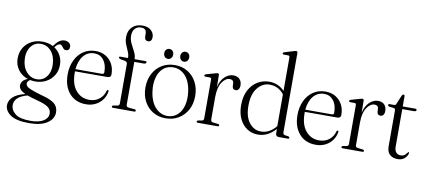

<svg xmlns="http://www.w3.org/2000/svg" viewBox="-82 -1040 3551 1596"><g transform="rotate(10 1693.5 -242.0)"><path d="M281.5 -1Q362.5 19.5 395 46.8Q427.5 74 427.5 120Q427.5 174.5 374.2 210.5Q321 246.5 221 246.5Q114 246.5 64.8 213Q15.5 179.5 15.5 131Q15.5 93 47 62Q78.5 31 150 13.5Q117 -1.5 105.2 -17Q93.5 -32.5 93.5 -50.5Q93.5 -70 106.2 -86.2Q119 -102.5 148 -113.5Q96.5 -130 65.8 -171.2Q35 -212.5 35 -268Q35 -318 57.8 -356.8Q80.5 -395.5 121.2 -417.8Q162 -440 216 -440Q265.5 -440 305.5 -419L308 -422Q327.5 -450 348.5 -465.8Q369.5 -481.5 395 -481.5Q418 -481.5 433 -469Q448 -456.5 448 -437.5Q448 -404 417.5 -404Q404 -404 395.8 -413.8Q387.5 -423.5 379.8 -433.2Q372 -443 361.5 -443Q351.5 -443 341.5 -434.8Q331.5 -426.5 319 -411Q352.5 -389 371.8 -353.2Q391 -317.5 391 -273.5Q391 -223.5 367.2 -185.2Q343.5 -147 302.8 -125.2Q262 -103.5 211.5 -103.5Q189.5 -103.5 169.5 -108Q145.5 -94 145.5 -75.5Q145.5 -62.5 155.2 -52Q165 -41.5 194 -29.8Q223 -18 281.5 -1ZM202 -419.5Q153.5 -419 122.5 -379Q91.5 -339 94 -277Q96 -209 132.5 -166.2Q169 -123.5 222.5 -124Q272.5 -125 303.2 -164.5Q334 -204 331.5 -266.5Q329 -335.5 293.5 -378Q258 -420.5 202 -419.5ZM62 120Q62 164.5 100.8 195Q139.5 225.5 228 225.5Q300 225.5 338.5 201.5Q377 177.5 377 138.5Q377 106.5 349.8 85.8Q322.5 65 246.5 45.5Q200.5 33.5 170.5 22Q113 37.5 87.5 62.8Q62 88 62 120Z M826.5 -272Q826.5 -244 797 -244H523Q523 -238.5 523 -233Q523 -136 567 -83.5Q611 -31 680.5 -31Q730.5 -31 765.2 -59Q800 -87 810 -129.5Q813.5 -138 819.5 -138Q827.5 -138 826.5 -127Q821 -89.5 798.8 -58.2Q776.5 -27 740.8 -8.5Q705 10 659 10Q571 10 519.2 -49.5Q467.5 -109 467.5 -208Q467.5 -274 491.8 -326.5Q516 -379 560.5 -409.5Q605 -440 665 -440Q713 -440 749.2 -418.5Q785.5 -397 806 -359.2Q826.5 -321.5 826.5 -272ZM657.5 -419Q601 -419 565.8 -376.5Q530.5 -334 524 -262.5H747.5Q765 -262.5 765 -279.5Q765 -343.5 735.5 -381.2Q706 -419 657.5 -419Z M995 -46Q995 -26.5 1014 -24.5L1066 -19.5Q1077.5 -18.5 1077.5 -9Q1077.5 0 1066 0H887Q876 0 876 -8.5Q876 -17 886.5 -19.5L918.5 -24.5Q937 -27.5 937 -45V-379.5Q937 -395.5 919.5 -401L877 -409Q863.5 -413.5 863.5 -421.5Q863.5 -429.5 873.5 -429.5H938Q938 -457 926.5 -483Q915 -509 903.5 -537Q892 -565 892 -599.5Q892 -652 924.2 -684Q956.5 -716 1011 -716Q1058.5 -716 1084 -691.8Q1109.5 -667.5 1109.5 -635Q1109.5 -615.5 1100.8 -605.5Q1092 -595.5 1079 -595.5Q1047.5 -595.5 1047.5 -633V-653.5Q1047.5 -698 1002.5 -698Q969 -698 950 -676.5Q931 -655 931 -617.5Q931 -583.5 946.5 -552Q962 -520.5 977.8 -490.5Q993.5 -460.5 993.5 -431V-429.5H1082.5Q1095.5 -429.5 1095.5 -421Q1095.5 -407 1073.5 -407H995Z M1334 -439.5Q1394.5 -439.5 1441.8 -410.8Q1489 -382 1516 -331Q1543 -280 1543 -214Q1543 -148.5 1515.8 -98Q1488.5 -47.5 1440.5 -18.8Q1392.5 10 1331 10Q1270.5 10 1223.5 -18.5Q1176.5 -47 1149.8 -97.5Q1123 -148 1123 -214Q1123 -279.5 1149.8 -330.5Q1176.5 -381.5 1224 -410.5Q1271.5 -439.5 1334 -439.5ZM1362.5 -13Q1404.5 -19 1433.5 -48.8Q1462.5 -78.5 1474.8 -126.5Q1487 -174.5 1480 -235Q1468 -331 1419.8 -378.2Q1371.5 -425.5 1303.5 -417Q1259.5 -411 1230.8 -380.8Q1202 -350.5 1190.2 -302.2Q1178.5 -254 1186 -194.5Q1198 -100.5 1247 -52.5Q1296 -4.5 1362.5 -13ZM1265.5 -480Q1248 -480 1237.8 -492Q1227.5 -504 1227.5 -522Q1227.5 -540 1237.8 -551.8Q1248 -563.5 1265.5 -563.5Q1282.5 -563.5 1292.8 -551.8Q1303 -540 1303 -522Q1303 -504.5 1292.8 -492.2Q1282.5 -480 1265.5 -480ZM1400.5 -480Q1384 -480 1373.5 -492Q1363 -504 1363 -522Q1363 -540 1373.5 -551.8Q1384 -563.5 1400.5 -563.5Q1418 -563.5 1428.2 -551.8Q1438.5 -540 1438.5 -522Q1438.5 -504.5 1428.2 -492.2Q1418 -480 1400.5 -480Z M1706.5 -420.5 1707.5 -320Q1722.5 -379.5 1755.2 -409.5Q1788 -439.5 1825.5 -439.5Q1860.5 -439.5 1879.5 -419.8Q1898.5 -400 1898.5 -366Q1898.5 -344 1889.2 -332.8Q1880 -321.5 1866 -321.5Q1836.5 -321.5 1836 -356V-369Q1836 -404 1802 -404Q1766.5 -404 1737.2 -360.8Q1708 -317.5 1708 -234.5V-46Q1708 -27 1727 -24.5L1770.5 -19.5Q1781.5 -18 1781.5 -9Q1781.5 0 1770 0H1603.5Q1592 0 1592 -9Q1592 -16.5 1602.5 -19.5L1631.5 -24Q1649 -27.5 1649 -45V-373Q1649 -387 1637.5 -388.5H1597Q1588 -390 1588 -397.5Q1588 -404.5 1599 -408.5L1676 -430.5Q1689.5 -434.5 1695 -434.5Q1706 -434.5 1706.5 -420.5Z M1932 -206.5Q1932 -281.5 1959.2 -333.5Q1986.5 -385.5 2031.5 -412.5Q2076.5 -439.5 2130 -439.5Q2169.5 -439.5 2202.2 -424.8Q2235 -410 2258.5 -384.5V-667Q2258.5 -681 2247 -682L2207 -682.5Q2197.5 -683.5 2197.5 -691Q2197.5 -698.5 2208.5 -702L2285 -725Q2298.5 -729.5 2305 -729.5Q2317.5 -729.5 2317.5 -716V-45.5Q2317.5 -27 2335 -24L2364 -19.5Q2374 -16.5 2374 -9Q2374 0 2362.5 0H2286Q2259.5 0 2259.5 -29V-64Q2226 -26 2189 -8Q2152 10 2111 10Q2059.5 10 2019.2 -16.5Q1979 -43 1955.5 -91.5Q1932 -140 1932 -206.5ZM1992.5 -213Q1992.5 -121.5 2032 -70.5Q2071.5 -19.5 2131.5 -19.5Q2202.5 -19.5 2258.5 -87V-355.5Q2211.5 -416 2136.5 -416Q2077.5 -416 2035 -363.5Q1992.5 -311 1992.5 -213Z M2766.5 -272Q2766.5 -244 2737 -244H2463Q2463 -238.5 2463 -233Q2463 -136 2507 -83.5Q2551 -31 2620.5 -31Q2670.5 -31 2705.2 -59Q2740 -87 2750 -129.5Q2753.5 -138 2759.5 -138Q2767.5 -138 2766.5 -127Q2761 -89.5 2738.8 -58.2Q2716.5 -27 2680.8 -8.5Q2645 10 2599 10Q2511 10 2459.2 -49.5Q2407.5 -109 2407.5 -208Q2407.5 -274 2431.8 -326.5Q2456 -379 2500.5 -409.5Q2545 -440 2605 -440Q2653 -440 2689.2 -418.5Q2725.5 -397 2746 -359.2Q2766.5 -321.5 2766.5 -272ZM2597.5 -419Q2541 -419 2505.8 -376.5Q2470.5 -334 2464 -262.5H2687.5Q2705 -262.5 2705 -279.5Q2705 -343.5 2675.5 -381.2Q2646 -419 2597.5 -419Z M2928.5 -420.5 2929.5 -320Q2944.5 -379.5 2977.2 -409.5Q3010 -439.5 3047.5 -439.5Q3082.5 -439.5 3101.5 -419.8Q3120.5 -400 3120.5 -366Q3120.5 -344 3111.2 -332.8Q3102 -321.5 3088 -321.5Q3058.5 -321.5 3058 -356V-369Q3058 -404 3024 -404Q2988.5 -404 2959.2 -360.8Q2930 -317.5 2930 -234.5V-46Q2930 -27 2949 -24.5L2992.5 -19.5Q3003.5 -18 3003.5 -9Q3003.5 0 2992 0H2825.5Q2814 0 2814 -9Q2814 -16.5 2824.5 -19.5L2853.5 -24Q2871 -27.5 2871 -45V-373Q2871 -387 2859.5 -388.5H2819Q2810 -390 2810 -397.5Q2810 -404.5 2821 -408.5L2898 -430.5Q2911.5 -434.5 2917 -434.5Q2928 -434.5 2928.5 -420.5Z M3185.5 -403.5 3146 -409Q3135.5 -411 3135.5 -420.5Q3135.5 -429.5 3145.5 -429.5H3186Q3197.5 -429.5 3202 -443L3232.5 -516Q3238 -527.5 3247 -527.5Q3257 -527.5 3257 -515.5V-429.5H3362.5Q3375.5 -429.5 3375.5 -420.5Q3375.5 -407 3353 -407H3257V-91Q3257 -59 3271 -42.5Q3285 -26 3309 -26Q3334.5 -26 3347.2 -39.5Q3360 -53 3369 -64Q3376 -66.5 3375.5 -55Q3369 -27.5 3347 -9.2Q3325 9 3291 9Q3248.5 9 3223.8 -13.8Q3199 -36.5 3199 -83.5V-384Q3199 -392.5 3196.5 -397.2Q3194 -402 3185.5 -403.5Z"/></g></svg>

Font: Fraunces 144pt S050 Light
Style: Regular
Weight: 300
Version: Version 1.000; ttfautohint (v1.8.3)